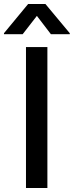

<svg xmlns="http://www.w3.org/2000/svg" viewBox="-58 -943 370 963"><path d="M179.7 0H72.3V-707H179.7ZM127 -863.3 55.7 -771.5H-38.1V-776.4L83 -922.9H169.9L292 -776.4V-771.5H197.3Z"/></svg>

Font: Pretendard JP Medium
Style: Regular
Weight: 500
Designer: Base glyphs from Inter by Rasmus Andersson; Hangeul glyphs from Noto Sans CJK(Source Han Sans) by Jang Soo-young and Kan
Foundry: Kil Hyung-jin
Version: Version 1.309